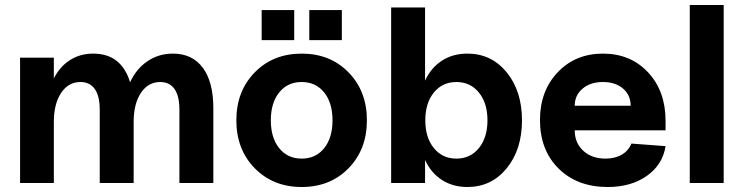

<svg xmlns="http://www.w3.org/2000/svg" viewBox="-20 -730 2973 766"><path d="M695.8 -293Q695.8 -346.7 676.3 -374.8Q656.7 -402.8 619.1 -402.8Q571.3 -402.8 542.2 -359.4Q513.2 -315.9 513.2 -243.2V0H377.9V-293Q377.9 -346.7 358.2 -374.8Q338.4 -402.8 300.8 -402.8Q252.9 -402.8 223.9 -359.4Q194.8 -315.9 194.8 -243.2V0H60.1V-500H194.8V-417Q218.3 -463.9 258.8 -490Q299.3 -516.1 352.1 -516.1Q463.9 -516.1 499 -401.9Q523.4 -455.1 568.1 -485.6Q612.8 -516.1 669.9 -516.1Q747.1 -516.1 789.1 -459.7Q831.1 -403.3 831.1 -298.8V0H695.8Z M1370.6 -58.8Q1297.4 16.1 1183.6 16.1Q1069.8 16.1 996.3 -58.8Q922.9 -133.8 922.9 -250Q922.9 -366.2 996.3 -441.2Q1069.8 -516.1 1183.6 -516.1Q1297.4 -516.1 1370.6 -441.2Q1443.8 -366.2 1443.8 -250Q1443.8 -133.8 1370.6 -58.8ZM1094 -138.7Q1127.4 -97.2 1183.6 -97.2Q1239.7 -97.2 1273.2 -138.7Q1306.6 -180.2 1306.6 -250Q1306.6 -319.8 1273.2 -361.3Q1239.7 -402.8 1183.6 -402.8Q1127.4 -402.8 1094 -361.3Q1060.5 -319.8 1060.5 -250Q1060.5 -180.2 1094 -138.7ZM1213.9 -569.8V-689.9H1343.8V-569.8ZM1023.9 -569.8V-689.9H1153.8V-569.8Z M1844.7 16.1Q1786.6 16.1 1742.9 -12.2Q1699.2 -40.5 1675.8 -91.8V0H1540.5V-700.2H1675.8V-408.2Q1699.2 -459.5 1742.9 -487.8Q1786.6 -516.1 1844.7 -516.1Q1940.4 -516.1 2001.5 -441.4Q2062.5 -366.7 2062.5 -250Q2062.5 -133.3 2001.5 -58.6Q1940.4 16.1 1844.7 16.1ZM1710.9 -139.2Q1745.1 -97.2 1800.8 -97.2Q1856.4 -97.2 1890.6 -139.2Q1924.8 -181.2 1924.8 -250Q1924.8 -318.8 1890.6 -360.8Q1856.4 -402.8 1800.8 -402.8Q1745.1 -402.8 1710.9 -360.8Q1676.8 -318.8 1676.8 -250Q1676.8 -181.2 1710.9 -139.2Z M2404.3 16.1Q2283.2 16.1 2208.7 -57.4Q2134.3 -130.9 2134.3 -251Q2134.3 -367.2 2205.1 -441.7Q2275.9 -516.1 2385.3 -516.1Q2495.6 -516.1 2565.4 -441.4Q2635.3 -366.7 2635.3 -248V-210H2272.9Q2272.9 -159.7 2307.1 -128.4Q2341.3 -97.2 2396 -97.2Q2433.6 -97.2 2460.7 -113Q2487.8 -128.9 2499 -157.2L2635.3 -147Q2624 -73.2 2561 -28.6Q2498 16.1 2404.3 16.1ZM2496.1 -308.1Q2496.1 -350.6 2465.6 -376.7Q2435.1 -402.8 2385.3 -402.8Q2335.9 -402.8 2304.4 -376.5Q2272.9 -350.1 2272.9 -308.1Z M2731.9 0V-710H2867.2V0Z"/></svg>

Font: Uncut Sans
Style: Bold
Weight: 700
Designer: Kasper Nordkvist
Foundry: UNCUT.wtf
Version: Version 1.304;Glyphs 3.2 (3246)